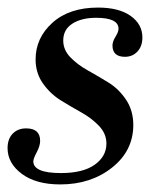

<svg xmlns="http://www.w3.org/2000/svg" viewBox="-24 -474 419 507"><path d="M235 -454Q290 -454 321 -432Q352 -410 352 -375Q352 -352 339 -338Q326 -324 306 -324Q273 -324 273 -354Q273 -364 281 -377Q289 -390 289 -398Q289 -427 230 -427Q191 -427 167 -411.5Q143 -396 143 -367Q143 -342 162 -322.5Q181 -303 208 -288Q235 -273 262.5 -256Q290 -239 309 -210.5Q328 -182 328 -144Q328 -76 272 -31.5Q216 13 135 13Q71 13 33.5 -15Q-4 -43 -4 -83Q-4 -107 9.5 -121Q23 -135 45 -135Q82 -135 82 -102Q82 -89 73 -72Q64 -55 64 -48Q64 -17 137 -17Q195 -17 226 -39Q257 -61 257 -95Q257 -121 237.5 -141.5Q218 -162 191 -177Q164 -192 136.5 -209Q109 -226 89.5 -253.5Q70 -281 70 -317Q70 -374 114.5 -414Q159 -454 235 -454Z"/></svg>

Font: Libre Bodoni
Style: Italic
Weight: 400
Italic angle: -13°
Designer: Pablo Impallari, Rodrigo Fuenzalida
Foundry: Pablo Impallari, Rodrigo Fuenzalida
Version: Version 1.001